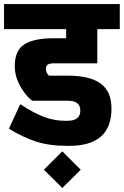

<svg xmlns="http://www.w3.org/2000/svg" viewBox="-30 -694 612 949"><path d="M0 0ZM197 -353Q197 -345 201 -335.5Q205 -326 212 -320H307Q414 -320 467.5 -281Q521 -242 521 -157Q521 27 312 27H305Q213 27 147.5 5.5Q82 -16 14 -58L70 -179Q137 -135 188 -116Q239 -97 292 -97H303Q367 -97 367 -147Q367 -196 307 -196H129Q98 -219 70.5 -267.5Q43 -316 43 -368Q43 -444 90 -474.5Q137 -505 237 -505H297V-550H-10V-674H562V-550H451V-381H237Q216 -381 206.5 -375Q197 -369 197 -353ZM187 145 278 54 369 145 278 235Z"/></svg>

Font: Biryani Black
Style: Regular
Weight: 900
Designer: Dan Reynolds and Mathieu Reguer
Foundry: Dan Reynolds and Mathieu Reguer
Version: Version 1.004; ttfautohint (v1.1) -l 5 -r 5 -G 72 -x 0 -D la